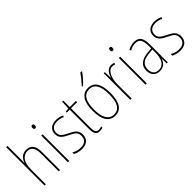

<svg xmlns="http://www.w3.org/2000/svg" viewBox="129 -1720 2686 2686"><g transform="rotate(-45 1472.5 -377.0)"><path d="M103 -493V-760H77V0H103V-299C103 -447 169 -512 249 -512C314 -512 358 -469 358 -356V0H384V-360C384 -480 336 -537 250 -537C162 -537 120 -477 103 -422H101C102 -446 103 -463 103 -493Z M553 -723C533 -723 527 -706 527 -690C527 -672 534 -657 552 -657C570 -657 578 -671 578 -691C578 -707 573 -723 553 -723ZM565 -527H539V0H565Z M962 -126C962 -218 900 -245 827 -282C758 -318 714 -342 714 -407C714 -476 763 -512 837 -512C876 -512 917 -502 944 -486L956 -509C925 -526 883 -537 838 -537C739 -537 688 -482 688 -408C688 -324 746 -294 821 -256C889 -223 935 -200 935 -128C935 -57 896 -16 811 -16C763 -16 717 -30 681 -53V-22C708 -6 755 10 811 10C912 10 962 -44 962 -126Z M1167 -14C1116 -14 1103 -49 1103 -119V-503H1224V-527H1103V-657H1082L1075 -528L1018 -522V-503H1077V-120C1077 -37 1095 10 1166 10C1190 10 1206 5 1222 -1V-26C1208 -19 1188 -14 1167 -14Z M1578 -757V-764H1548C1515 -715 1474 -665 1429 -616V-606H1445C1488 -645 1544 -709 1578 -757ZM1646 -264C1646 -428 1598 -537 1471 -537C1353 -537 1292 -440 1292 -265C1292 -88 1352 10 1471 10C1589 10 1646 -87 1646 -264ZM1318 -265C1318 -423 1367 -512 1471 -512C1581 -512 1620 -413 1620 -265C1620 -102 1574 -15 1470 -15C1366 -15 1318 -107 1318 -265Z M1926 -535C1854 -535 1818 -470 1801 -414H1799L1795 -527H1774V0H1800V-283C1800 -394 1842 -510 1926 -510C1945 -510 1961 -505 1974 -500L1982 -524C1965 -532 1945 -535 1926 -535Z M2088 -723C2068 -723 2062 -706 2062 -690C2062 -672 2069 -657 2087 -657C2105 -657 2113 -671 2113 -691C2113 -707 2108 -723 2088 -723ZM2100 -527H2074V0H2100Z M2382 -537C2341 -537 2297 -524 2259 -503L2269 -480C2312 -504 2349 -512 2382 -512C2457 -512 2489 -471 2489 -351V-303L2416 -296C2292 -284 2220 -234 2220 -129C2220 -53 2261 10 2351 10C2437 10 2473 -43 2490 -96H2492L2494 0H2515V-356C2515 -486 2474 -537 2382 -537ZM2416 -273 2490 -279V-220C2489 -98 2450 -13 2351 -13C2285 -13 2247 -55 2247 -129C2247 -219 2306 -263 2416 -273Z M2907 -126C2907 -218 2845 -245 2772 -282C2703 -318 2659 -342 2659 -407C2659 -476 2708 -512 2782 -512C2821 -512 2862 -502 2889 -486L2901 -509C2870 -526 2828 -537 2783 -537C2684 -537 2633 -482 2633 -408C2633 -324 2691 -294 2766 -256C2834 -223 2880 -200 2880 -128C2880 -57 2841 -16 2756 -16C2708 -16 2662 -30 2626 -53V-22C2653 -6 2700 10 2756 10C2857 10 2907 -44 2907 -126Z"/></g></svg>

Font: Noto Sans Gurmukhi Condensed Thin
Style: Regular
Weight: 100
Width: 3
Designer: Jelle Bosma - Monotype Design Team
Foundry: Monotype Imaging Inc.
Version: Version 2.004